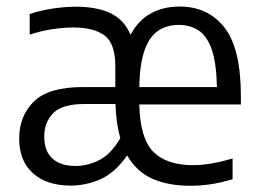

<svg xmlns="http://www.w3.org/2000/svg" viewBox="-20 -572 810 601"><path d="M201 9Q127 9 83.5 -29.5Q40 -68 40 -138Q40 -209 86 -254.2Q132 -299.5 240 -299.5H341V-364Q341 -435.5 307.5 -460.8Q274 -486 209 -486Q180.5 -486 144.5 -480.8Q108.5 -475.5 73 -463.5V-528Q106.5 -539.5 144.8 -545.2Q183 -551 217.5 -551Q283.5 -551 326.2 -530.5Q369 -510 388.5 -463Q413 -508.5 452 -530Q491 -551.5 542.5 -551.5Q631 -551.5 682.5 -486Q734 -420.5 734 -270.5V-245H416Q418.5 -138.5 460 -96.8Q501.5 -55 584.5 -55Q637.5 -55 708 -76V-11Q671.5 0 639.2 4.8Q607 9.5 576 9.5Q505.5 9.5 456 -13Q406.5 -35.5 378 -85.5Q340 -31 294.5 -11Q249 9 201 9ZM539.5 -494Q503 -494 475.8 -476.2Q448.5 -458.5 433 -416Q417.5 -373.5 416 -299.5H659Q657.5 -374.5 642.8 -417Q628 -459.5 601.5 -476.8Q575 -494 539.5 -494ZM217 -52.5Q254.5 -52.5 291.2 -71.2Q328 -90 356.5 -139.5Q343.5 -185 341.5 -246.5H244.5Q175 -246.5 146.8 -218Q118.5 -189.5 118.5 -145Q118.5 -99 144 -75.8Q169.5 -52.5 217 -52.5Z"/></svg>

Font: Encode Sans SmCnd
Style: Regular
Weight: 400
Width: 4
Designer: Multiple Designers
Foundry: Impallari Type
Version: Version 3.002; ttfautohint (v1.8.3) -l 8 -r 50 -G 200 -x 14 